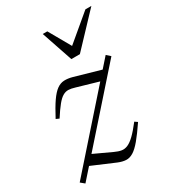

<svg xmlns="http://www.w3.org/2000/svg" viewBox="-170 -774 792 879"><g transform="rotate(-30 226.0 -334.5)"><path d="M1 -7 396 -453.5 416 -435.5 21.5 10ZM67.5 -306.5 51 -314Q76.5 -362.5 96.2 -391Q116 -419.5 134 -432.5Q152 -445.5 171.5 -446.5Q191 -447.5 215 -441L367 -397.5L329 -356.5L201.5 -393.5Q182.5 -399.5 167.8 -400Q153 -400.5 138.8 -392.2Q124.5 -384 107.8 -363.5Q91 -343 67.5 -306.5ZM196.5 0 61.5 -57.5 102 -98.5 206.5 -50Q225.5 -41 241.2 -38.5Q257 -36 273.2 -43Q289.5 -50 309.5 -69.2Q329.5 -88.5 356.5 -123.5L371 -113.5Q339.5 -67 316.5 -39.5Q293.5 -12 274.5 -0.5Q255.5 11 237 10Q218.5 9 196.5 0ZM451.5 -680.5 295.5 -515.5H250.5L194.5 -680.5H218.5L289.5 -555.5H271L420 -680.5Z"/></g></svg>

Font: Newsreader 16pt 16pt Light
Style: Italic
Weight: 300
Italic angle: -17°
Version: Version 1.003